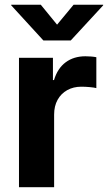

<svg xmlns="http://www.w3.org/2000/svg" viewBox="-20 -775 447 795"><path d="M58.6 0V-535.6H199.2V-443.4H203.6Q218.3 -492.2 252 -517.1Q285.6 -542 333.5 -542Q345.2 -542 357.4 -541Q369.6 -540 378.9 -538.1V-410.2Q370.1 -412.6 351.8 -414.3Q333.5 -416 316.4 -416Q284.2 -416 258.5 -401.9Q232.9 -387.7 218.5 -361.8Q204.1 -335.9 204.1 -300.3V0ZM148.9 -755.4 216.3 -672.9 284.7 -755.4H407.2V-752.9L272.9 -607.4H159.7L26.4 -752.9V-755.4Z"/></svg>

Font: Inter 20pt
Style: Bold
Weight: 700
Version: Version 4.001;git-66647c0bb